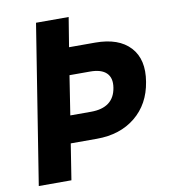

<svg xmlns="http://www.w3.org/2000/svg" viewBox="-82 -800 764 869"><g transform="rotate(-10 300.0 -365.0)"><path d="M26 0 142 -730H292L270 -595H390Q498 -595 550.5 -538Q603 -481 586 -380Q570 -280 499.5 -222.5Q429 -165 322 -165H202L176 0ZM222 -290H317Q422 -290 436 -380Q443 -424 419.5 -447Q396 -470 345 -470H250Z"/></g></svg>

Font: JetBrains Mono NL ExtraBold
Style: Italic
Weight: 800
Italic angle: -9°
Monospace: yes
Designer: Philipp Nurullin, Konstantin Bulenkov
Foundry: JetBrains
Version: Version 2.305; ttfautohint (v1.8.4.7-5d5b)